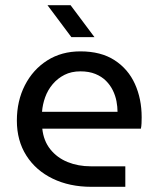

<svg xmlns="http://www.w3.org/2000/svg" viewBox="-20 -720 610 740"><path d="M332 0Q248 0 183 -31.5Q118 -63 81.5 -120.5Q45 -178 45 -255Q45 -331 76 -391.5Q107 -452 162 -487Q217 -522 290 -522Q369 -522 421.5 -488Q474 -454 500 -396.5Q526 -339 526 -268Q526 -257 525.5 -245Q525 -233 523 -224H143Q148 -177 174 -144.5Q200 -112 240.5 -95.5Q281 -79 330 -79H463V0ZM142 -289H433Q433 -308 429 -329.5Q425 -351 415 -371.5Q405 -392 388.5 -408.5Q372 -425 347.5 -435Q323 -445 290 -445Q255 -445 228.5 -431.5Q202 -418 183 -395.5Q164 -373 154 -345Q144 -317 142 -289ZM255 -577 163 -700H252L344 -577Z"/></svg>

Font: MuseoModerno SemiBold
Style: Regular
Weight: 400
Version: Version 1.001